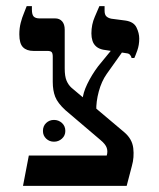

<svg xmlns="http://www.w3.org/2000/svg" viewBox="-20 -606 517 626"><path d="M55 0 74 -99H328Q332 -112 328 -124Q324 -136 307 -150L193 -247Q168 -270 160 -290.5Q152 -311 152 -339V-421Q152 -432 148.5 -436Q145 -440 134 -440H89Q67 -440 55 -452Q43 -464 43 -494Q43 -514 47.5 -531.5Q52 -549 58 -563Q64 -577 67 -586H84V-575Q84 -558 90 -552Q96 -546 109 -546H160Q174 -546 182.5 -536.5Q191 -527 191 -509V-383Q191 -357 197 -343Q203 -329 213 -320L385 -175Q411 -153 414.5 -123Q418 -93 410 -65L393 0ZM294 -245 249 -279Q250 -302 264.5 -332Q279 -362 300 -390L350 -451L382 -441L328 -365Q311 -341 302 -307.5Q293 -274 294 -245ZM409 -417Q408 -422 404.5 -426.5Q401 -431 395 -432L316 -444Q302 -447 293.5 -454.5Q285 -462 281.5 -473Q278 -484 278 -497Q278 -526 289 -551Q300 -576 304 -586H321V-571Q321 -558 327 -552.5Q333 -547 343 -545L389 -539Q416 -535 425 -516.5Q434 -498 434 -480Q434 -459 427.5 -441Q421 -423 418 -417ZM156 -144Q141 -144 130.5 -154Q120 -164 120 -179Q120 -195 130.5 -205Q141 -215 156 -215Q171 -215 182 -205Q193 -195 193 -179Q193 -164 182 -154Q171 -144 156 -144Z"/></svg>

Font: Frank Ruhl Libre
Style: Regular
Weight: 400
Designer: Yanek Iontef
Foundry: Fontef
Version: Version 6.004